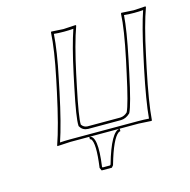

<svg xmlns="http://www.w3.org/2000/svg" viewBox="-89 -519 736 744"><g transform="rotate(-15 279.5 -147.0)"><path d="M500.5 -200.2Q472.7 -67.4 467.8 0L466.3 2.9Q464.4 2.9 415 0H338.9H216.8Q251.5 2 234.4 125L235.8 127.9H265.6L268.6 125Q304.2 1 338.9 0H216.8H141.1Q141.1 0 88.4 2.9L87.9 0Q112.3 -68.8 140.6 -200.2L150.9 -249Q174.3 -359.9 178.2 -429.2L179.7 -432.1Q181.6 -432.1 228 -429.2Q228 -429.2 277.8 -432.1L279.3 -429.2Q254.9 -361.3 231 -249L220.7 -200.2Q195.8 -82.5 197.3 -54.2Q206.1 -41.5 220.7 -41H352.5Q369.1 -42 381.3 -54.2Q395 -82 420.4 -200.2L431.2 -250Q456.5 -369.6 459 -429.2L460.9 -432.1Q462.9 -432.1 509.3 -429.2Q509.3 -429.2 557.6 -432.1L559.1 -429.2Q535.2 -363.8 511.2 -250ZM490.7 -202.1 501.5 -252Q524.9 -360.8 545.4 -420.4Q529.3 -418.9 509.3 -418.9Q485.4 -418.9 468.8 -420.9Q464.8 -362.3 440.9 -248L430.2 -197.8Q404.8 -78.1 390.6 -49.3L389.6 -47.9L388.7 -46.9Q372.1 -31.2 352.5 -30.8H220.7Q198.7 -31.7 189 -48.8L187.5 -50.8V-53.2Q185.5 -82 210.9 -202.1L221.2 -251Q244.1 -358.4 265.6 -420.4Q248.5 -418.9 228 -418.9Q204.1 -418.9 187.5 -420.9Q183.1 -352.5 160.6 -247.1L150.4 -197.8Q124.5 -75.2 101.6 -8.3Q120.6 -9.8 141.1 -9.8H338.9Q338.9 -9.8 338.9 9.8Q334.5 10.3 331.1 12.7Q305.7 30.8 277.8 127.9L277.3 129.9L270.5 138.2H229.5L224.1 126.5L224.6 123.5Q237.3 29.3 221.2 11.2Q218.8 10.3 216.8 9.8Q216.8 9.8 216.8 -9.8H415Q439.5 -9.8 458.5 -8.3Q464.4 -76.7 490.7 -202.1Z"/></g></svg>

Font: Linux Biolinum Outline O
Style: Italic
Weight: 400
Italic angle: -12°
Designer: Philipp H. Poll
Foundry: Philipp H. Poll
Version: Version 0.6.2